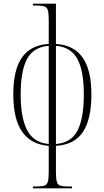

<svg xmlns="http://www.w3.org/2000/svg" viewBox="-20 -780 566 1040"><path d="M158 240V230H179Q207 230 220.5 225.5Q234 221 239 205Q244 189 244 154V10Q149 3 100.5 -65.5Q52 -134 52 -269Q52 -403 100 -470Q148 -537 244 -542V-675Q244 -709 239 -725Q234 -741 219.5 -745.5Q205 -750 176 -750H158V-760H283V-542Q379 -536 427 -469Q475 -402 475 -269Q475 -134 429 -65Q383 4 283 10V154Q283 189 288 205Q293 221 306.5 225.5Q320 230 347 230H370V240ZM244 -532Q161 -525 126.5 -460.5Q92 -396 92 -269Q92 -141 127.5 -74Q163 -7 244 0ZM283 0Q367 -7 400.5 -74Q434 -141 434 -269Q434 -397 399 -461Q364 -525 283 -532Z"/></svg>

Font: Noto Serif Display Condensed ExtraLight
Style: Regular
Weight: 200
Width: 3
Designer: Monotype Design Team
Foundry: Monotype Imaging Inc.
Version: Version 2.009